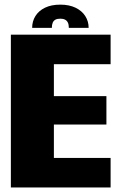

<svg xmlns="http://www.w3.org/2000/svg" viewBox="-20 -828 542 848"><path d="M28 0H468.5V-130.5H218V-278H450V-403.5H218V-544.5H468.5V-675H28ZM246.5 -807.5Q206.5 -807.5 178.8 -794Q151 -780.5 136.5 -757.2Q122 -734 122 -705H209Q209 -719 212.8 -727.8Q216.5 -736.5 224.5 -741Q232.5 -745.5 246.5 -745.5Q259 -745.5 267.2 -741.2Q275.5 -737 279.8 -728.2Q284 -719.5 284 -705H371.5Q371.5 -734 356.5 -757.2Q341.5 -780.5 313.5 -794Q285.5 -807.5 246.5 -807.5Z"/></svg>

Font: Anybody SemiCondensed ExtraBold
Style: Regular
Weight: 800
Width: 4
Version: Version 1.113;gftools[0.9.25]